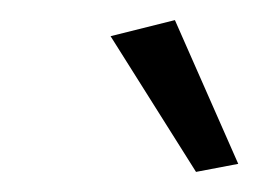

<svg xmlns="http://www.w3.org/2000/svg" viewBox="-20 -744 257 191"><path d="M154 -724 217 -581 175 -573 90 -708Z"/></svg>

Font: Arsenal
Style: Italic
Weight: 400
Italic angle: -9.10001°
Designer: Andrij Shevchenko
Foundry: Stairsfor
Version: Version 2.001;PS 002.001;hotconv 1.0.88;makeotf.lib2.5.64775